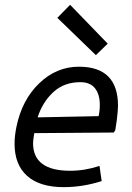

<svg xmlns="http://www.w3.org/2000/svg" viewBox="-20 -761 542 791"><path d="M40 0ZM466.2 -325Q466.2 -308.8 461.2 -266.2L455 -225L448.8 -215L121.2 -212.5Q116.2 -182.5 116.2 -171.2Q116.2 -57.5 268.8 -57.5Q330 -57.5 390 -77.5L398.8 -15Q321.2 10 242.5 10Q143.8 10 91.9 -36.2Q40 -82.5 40 -168.8Q40 -200 47.5 -237.5Q70 -348.8 141.2 -417.5Q212.5 -486.2 305 -486.2Q466.2 -486.2 466.2 -325ZM391.2 -328.8Q391.2 -372.5 371.2 -397.5Q351.2 -422.5 311.2 -422.5Q243.8 -422.5 199.4 -381.2Q155 -340 135 -277.5L386.2 -282.5Q391.2 -303.8 391.2 -328.8ZM375 -533.8 216.2 -687.5 268.8 -741.2 423.8 -581.2Z"/></svg>

Font: Cambay
Style: Italic
Weight: 400
Italic angle: -11°
Designer: Pooja Saxena
Foundry: Pooja Saxena
Version: Version 1.019;PS 001.019;hotconv 1.0.70;makeotf.lib2.5.58329